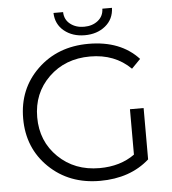

<svg xmlns="http://www.w3.org/2000/svg" viewBox="-59 -935 891 994"><g transform="rotate(-5 386.5 -437.5)"><path d="M421 6Q261 6 156.5 -95Q52 -196 52 -350Q52 -504 157 -605Q262 -706 422 -706Q589 -706 682 -605L636 -558Q553 -640 425 -640Q295 -640 210 -557.5Q125 -475 125 -350Q125 -225 210 -142.5Q295 -60 424 -60Q532 -60 607 -114V-350H678V-83Q578 6 421 6ZM256 -881H306Q307 -842 336 -819Q365 -796 408 -796Q451 -796 480 -819Q509 -842 510 -881H560Q558 -822 515 -787Q472 -752 408 -752Q344 -752 301 -787Q258 -822 256 -881Z"/></g></svg>

Font: Belfius21
Style: Regular
Weight: 400
Designer: Montserrat's base design by Julieta Ulanovsky, modified by Coast SPRL for Belfius Bank NV.
Foundry: Montserrat's base design by Julieta Ulanovsky, modified by Coast SPRL for Belfius Bank NV.
Version: Version 2.000;FEAKit 1.0